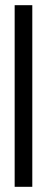

<svg xmlns="http://www.w3.org/2000/svg" viewBox="-20 -720 181 740"><path d="M36.5 0V-700H104.5V0Z"/></svg>

Font: Georama ExtraCondensed Thin
Style: Regular
Weight: 100
Width: 2
Designer: Jean-Baptiste Levee
Foundry: Production Type
Version: Version 1.001